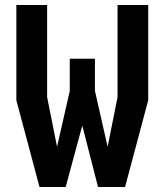

<svg xmlns="http://www.w3.org/2000/svg" viewBox="-20 -750 660 770"><path d="M45.6 -347.8V-730H169V-360.5L214.2 -134.2H202.6L259.8 -385.2V-514.4H360.7V-385.5L417.8 -134.2H406.2L451.4 -360.2V-730H574.4V-347.8L481.5 0H373.2L296.1 -300.3H324.6L243.4 0H138.5Z"/></svg>

Font: Monaspace Krypton Var
Style: Regular
Weight: 400
Designer: Riley Cran and the Lettermatic Team
Version: Version 1.101 (Monaspace Krypton Var)